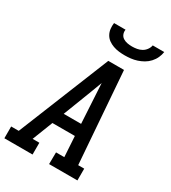

<svg xmlns="http://www.w3.org/2000/svg" viewBox="-233 -1070 1059 1186"><g transform="rotate(30 296.0 -477.5)"><path d="M-8 0V-84H46L309 -735H421L470 -84H513V0H311L312 -84H371L362 -230H202L145 -84H193V0ZM358 -314 348 -490Q346 -516 345 -542.5Q344 -569 342 -596Q332 -569 322 -542.5Q312 -516 302 -490L234 -314ZM379 -815Q358 -815 337 -817.5Q316 -820 296.5 -827Q277 -834 261 -845.5Q245 -857 235 -874.5Q225 -892 222.5 -913Q220 -934 223 -955H305Q302 -938 308 -923Q314 -908 327.5 -899.5Q341 -891 357.5 -888Q374 -885 391 -885Q408 -885 425.5 -888Q443 -891 458.5 -899.5Q474 -908 485 -923Q496 -938 499 -955H581Q578 -934 568.5 -913Q559 -892 543 -874.5Q527 -857 507 -845.5Q487 -834 465.5 -827Q444 -820 422 -817.5Q400 -815 379 -815Z"/></g></svg>

Font: Iosevka Etoile Medium
Style: Italic
Weight: 500
Italic angle: -9°
Designer: Belleve Invis
Foundry: Belleve Invis
Version: Version 22.1.2; ttfautohint (v1.8.4)